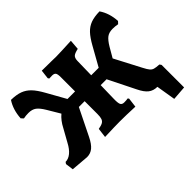

<svg xmlns="http://www.w3.org/2000/svg" viewBox="-165 -928 1362 1362"><g transform="rotate(-45 516.0 -247.0)"><path d="M992 -87 1001 -74V152L894 160L870 15Q831 15 804 -6Q777 -27 753 -77L653 -278H594L591 -142Q590 -102 597 -87.5Q604 -73 626 -73Q650 -73 662 -76L669 -68L660 4Q568 0 506 0Q464 0 356 4L365 -68Q394 -73 408 -81Q422 -89 427.5 -104.5Q433 -120 433 -149V-278H375L276 -77Q252 -28 226 -6.5Q200 15 165 15L32 4L24 -56L33 -69Q62 -69 89 -91Q116 -113 138 -155L191 -250Q217 -301 254 -332L198 -426Q173 -468 150.5 -484.5Q128 -501 92 -501Q66 -501 42 -496L26 -513Q31 -595 70 -654Q124 -653 159 -640Q194 -627 221.5 -598.5Q249 -570 279 -516L358 -375H434V-518Q434 -549 426.5 -559.5Q419 -570 398 -570L369 -569L363 -579L371 -646L466 -645Q488 -644 515 -644L579 -646Q606 -648 667 -650L661 -575Q624 -567 612 -555.5Q600 -544 599 -518L596 -375H671L750 -516Q780 -570 807 -598.5Q834 -627 869 -640Q904 -653 958 -654Q998 -596 1003 -513L987 -496Q962 -501 936 -501Q900 -501 878 -484.5Q856 -468 831 -426L788 -352L891 -155Q907 -124 918 -111Q929 -98 944 -93.5Q959 -89 992 -87Z"/></g></svg>

Font: Alegreya ExtraBold
Style: Regular
Weight: 800
Designer: Juan Pablo del Peral
Foundry: Huerta Tipografica
Version: Version 2.007; ttfautohint (v1.6)